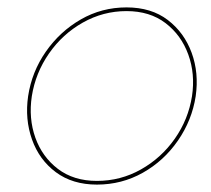

<svg xmlns="http://www.w3.org/2000/svg" viewBox="-20 -490 570 519"><path d="M56 -230Q66 -296 104 -350.5Q142 -405 198.5 -437.5Q255 -470 322 -470Q389 -470 433.5 -436Q478 -402 498 -347.5Q518 -293 509 -230Q499 -165 461 -110Q423 -55 366 -23Q309 9 242 9Q176 9 131 -24.5Q86 -58 66.5 -113Q47 -168 56 -230ZM66 -230Q57 -170 75.5 -118Q94 -66 136.5 -33.5Q179 -1 242 -1Q306 -1 361 -32Q416 -63 452.5 -115Q489 -167 499 -230Q508 -290 489 -342.5Q470 -395 427.5 -427.5Q385 -460 322 -460Q259 -460 204 -429Q149 -398 112.5 -345.5Q76 -293 66 -230Z"/></svg>

Font: Jost Thin
Style: Italic
Weight: 200
Italic angle: -5°
Version: Version 3.710